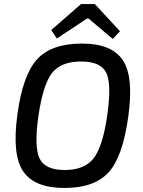

<svg xmlns="http://www.w3.org/2000/svg" viewBox="-20 -919 707 952"><path d="M575 -764 539 -726 419 -827H411L262 -728L234 -770L382 -899H450ZM387 -703Q534 -703 589 -620.5Q644 -538 616 -341Q589 -142 518.5 -64.5Q448 13 299 13Q152 13 95.5 -68.5Q39 -150 66 -349Q92 -545 163 -624Q234 -703 387 -703ZM382 -614Q282 -614 237.5 -556.5Q193 -499 170 -341Q149 -189 176.5 -132.5Q204 -76 301 -76Q399 -76 444.5 -134.5Q490 -193 512 -349Q534 -504 506.5 -559Q479 -614 382 -614Z"/></svg>

Font: Exo 2.0 Medium
Style: Italic
Weight: 500
Italic angle: -8°
Designer: Natanael Gama
Version: Version 1.001;PS 001.001;hotconv 1.0.70;makeotf.lib2.5.58329